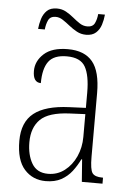

<svg xmlns="http://www.w3.org/2000/svg" viewBox="-52 -747 550 796"><g transform="rotate(5 223.0 -348.5)"><path d="M168 10Q114 10 79.5 -28.5Q45 -67 45 -147Q45 -225 92.5 -262.5Q140 -300 239 -304L308 -307V-371Q308 -442 288 -477.5Q268 -513 211 -513Q157 -513 135 -483Q113 -453 113 -393Q80 -393 80 -441Q80 -482 113.5 -512.5Q147 -543 213 -543Q282 -543 315.5 -502.5Q349 -462 349 -372V-107Q349 -54 359.5 -39.5Q370 -25 401 -25H404V0H318L311 -93H308Q295 -66 277 -42.5Q259 -19 232.5 -4.5Q206 10 168 10ZM175 -21Q214 -21 244 -44Q274 -67 291 -104.5Q308 -142 308 -186V-281L243 -278Q156 -274 121.5 -240Q87 -206 87 -145Q87 -92 108 -56.5Q129 -21 175 -21ZM282 -609Q261 -609 243.5 -618.5Q226 -628 210.5 -640.5Q195 -653 180.5 -662.5Q166 -672 151 -672Q128 -672 120 -655Q112 -638 110 -616H82Q84 -637 90.5 -658Q97 -679 111.5 -693Q126 -707 153 -707Q174 -707 191 -697.5Q208 -688 223 -675.5Q238 -663 252.5 -653.5Q267 -644 284 -644Q307 -644 315 -660.5Q323 -677 325 -699H353Q351 -677 344.5 -656.5Q338 -636 323 -622.5Q308 -609 282 -609Z"/></g></svg>

Font: Noto Serif Tamil Condensed ExtraLight
Style: Regular
Weight: 200
Width: 3
Designer: Indian Type Foundry, Tom Grace, and the Monotype Design Team
Foundry: Monotype Imaging Inc.
Version: Version 2.004; ttfautohint (v1.8.4.7-5d5b)